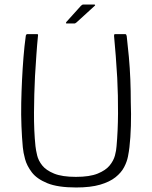

<svg xmlns="http://www.w3.org/2000/svg" viewBox="-20 -824 674 850"><path d="M317 6Q236 6 189.5 -13Q143 -32 121 -61Q99 -90 91 -119.5Q83 -149 81 -172Q77 -215 75 -265.5Q73 -316 74 -368Q75 -418 77.5 -469.5Q80 -521 84 -571Q88 -621 94 -664Q94 -667 96 -670Q98 -673 100 -673Q111 -673 121.5 -673Q132 -673 143 -673Q147 -673 148 -671.5Q149 -670 148 -664Q144 -624 141 -579.5Q138 -535 135 -487Q131 -406 130.5 -325.5Q130 -245 137 -177Q139 -159 144.5 -136Q150 -113 167 -91.5Q184 -70 219.5 -55.5Q255 -41 316 -41Q377 -41 412.5 -55.5Q448 -70 465.5 -91.5Q483 -113 489 -136Q495 -159 496 -177Q502 -244 502.5 -322Q503 -400 499 -479Q496 -529 492.5 -576Q489 -623 485 -664Q485 -670 486 -671.5Q487 -673 490 -673Q502 -673 512.5 -673Q523 -673 534 -673Q538 -673 539 -670Q540 -667 541 -664Q546 -621 550.5 -572Q555 -523 557 -472Q559 -421 559 -372Q561 -319 559.5 -267Q558 -215 553 -172Q551 -154 546.5 -131Q542 -108 529.5 -84Q517 -60 491.5 -39.5Q466 -19 423.5 -6.5Q381 6 317 6ZM309 -720H276Q272 -720 272 -722Q272 -724 274 -727L338 -798Q341 -801 343.5 -802.5Q346 -804 350 -804H397Q400 -804 401 -802Q402 -800 399 -798L319 -725Q316 -723 314 -721.5Q312 -720 309 -720Z"/></svg>

Font: Glory Thin Light
Style: Regular
Weight: 300
Version: Version 1.011